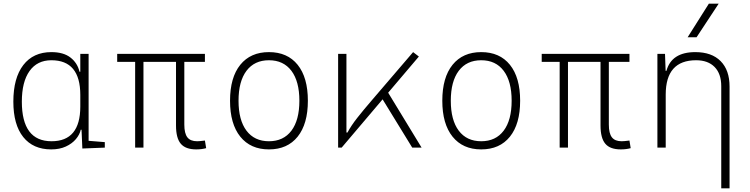

<svg xmlns="http://www.w3.org/2000/svg" viewBox="-20 -815 4142 1060"><path d="M262.7 9.8Q163.1 9.8 108.4 -58.3Q53.7 -126.5 53.7 -253.9Q53.7 -384.3 108.6 -455.8Q163.6 -527.3 263.7 -527.3Q330.6 -527.3 369.1 -497.3Q407.7 -467.3 418.9 -418.9H423.3V-517.6H469.2V-37.6L558.6 -30.3V0L434.6 4.9L430.2 -98.6H425.8Q419.9 -71.8 398.9 -46.9Q377.9 -22 343.5 -6.1Q309.1 9.8 262.7 9.8ZM423.3 -226.6V-291Q423.3 -482.4 263.7 -482.4Q185.5 -482.4 143.1 -422.9Q100.6 -363.3 100.6 -253.9Q100.6 -35.2 264.6 -35.2Q423.3 -35.2 423.3 -226.6Z M1063.5 9.8Q1004.4 9.8 978 -21.5Q951.7 -52.7 951.7 -122.1V-473.6H772V0H726.1V-473.6H627V-517.6H1111.3V-473.6H997.6V-127Q997.6 -78.6 1014.4 -56.9Q1031.2 -35.2 1068.4 -35.2Q1074.7 -35.2 1085 -36.1Q1095.2 -37.1 1111.3 -39.1L1118.2 2.9Q1093.8 9.8 1063.5 9.8Z M1464.8 9.8Q1363.3 9.8 1306.6 -60.5Q1250 -130.9 1250 -258.8Q1250 -387.2 1306.6 -457.3Q1363.3 -527.3 1464.8 -527.3Q1566.9 -527.3 1623.3 -457.3Q1679.7 -387.2 1679.7 -258.8Q1679.7 -130.9 1623.3 -60.5Q1566.9 9.8 1464.8 9.8ZM1464.8 -35.2Q1544.9 -35.2 1588.9 -93.5Q1632.8 -151.9 1632.8 -258.8Q1632.8 -365.7 1588.9 -424.1Q1544.9 -482.4 1464.8 -482.4Q1384.8 -482.4 1340.8 -424.1Q1296.9 -365.7 1296.9 -258.8Q1296.9 -151.9 1340.8 -93.5Q1384.8 -35.2 1464.8 -35.2Z M1846.7 0V-517.6H1892.6V-83.5H1898.4Q1919.4 -122.6 1952.9 -165Q1986.3 -207.5 2035.2 -264.2L2260.7 -527.3L2292.5 -502.9L2123 -303.2L2307.6 0H2255.9L2092.3 -266.6L1866.2 0Z M2636.7 9.8Q2535.2 9.8 2478.5 -60.5Q2421.9 -130.9 2421.9 -258.8Q2421.9 -387.2 2478.5 -457.3Q2535.2 -527.3 2636.7 -527.3Q2738.8 -527.3 2795.2 -457.3Q2851.6 -387.2 2851.6 -258.8Q2851.6 -130.9 2795.2 -60.5Q2738.8 9.8 2636.7 9.8ZM2636.7 -35.2Q2716.8 -35.2 2760.7 -93.5Q2804.7 -151.9 2804.7 -258.8Q2804.7 -365.7 2760.7 -424.1Q2716.8 -482.4 2636.7 -482.4Q2556.6 -482.4 2512.7 -424.1Q2468.8 -365.7 2468.8 -258.8Q2468.8 -151.9 2512.7 -93.5Q2556.6 -35.2 2636.7 -35.2Z M3407.2 9.8Q3348.1 9.8 3321.8 -21.5Q3295.4 -52.7 3295.4 -122.1V-473.6H3115.7V0H3069.8V-473.6H2970.7V-517.6H3455.1V-473.6H3341.3V-127Q3341.3 -78.6 3358.2 -56.9Q3375 -35.2 3412.1 -35.2Q3418.5 -35.2 3428.7 -36.1Q3439 -37.1 3455.1 -39.1L3461.9 2.9Q3437.5 9.8 3407.2 9.8Z M3961.9 224.6V-338.9Q3961.9 -407.7 3925.3 -445.1Q3888.7 -482.4 3823.2 -482.4Q3655.3 -482.4 3655.3 -293V0H3609.4V-517.6H3651.4L3654.8 -423.8H3659.2Q3687.5 -527.3 3818.8 -527.3Q3909.2 -527.3 3958.5 -477.5Q4007.8 -427.7 4007.8 -336.9V224.6ZM3776.4 -609.4 3893.6 -794.9H3947.8L3825.7 -609.4Z"/></svg>

Font: Cascadia Mono NF ExtraLight
Style: Regular
Weight: 200
Monospace: yes
Designer: Aaron Bell
Foundry: Saja Typeworks
Version: Version 2404.023; ttfautohint (v1.8.4)